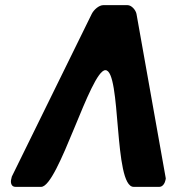

<svg xmlns="http://www.w3.org/2000/svg" viewBox="-20 -727 687 747"><path d="M23 -27C21 -16 24 0 40 0H140C207 0 332 -454 390 -454C453 -454 421 0 500 0H600C614 0 622 -16 624 -27L625 -33L511 -673C508 -688 492 -707 476 -707H382C365 -707 345 -689 337 -673L26 -40C26 -39 24 -31 23 -27Z"/></svg>

Font: Asimov Print
Style: CIt
Weight: 500
Designer: Google
Version: Version 2.000980: 2014